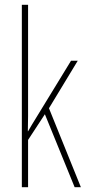

<svg xmlns="http://www.w3.org/2000/svg" viewBox="-20 -780 364 800"><path d="M97 -361Q97 -326 97 -296.5Q97 -267 96 -233H97Q107 -250 113 -260.5Q119 -271 128 -285L276 -527H304L184 -329L317 0H291L167 -304L97 -197V0H71V-760H97Z"/></svg>

Font: Noto Sans Lao UI ExtCond Thin
Style: Regular
Weight: 100
Width: 2
Designer: Monotype Design Team
Foundry: Monotype Imaging Inc.
Version: Version 2.000; ttfautohint (v1.8.4.7-5d5b)